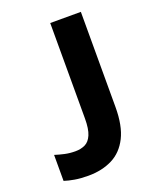

<svg xmlns="http://www.w3.org/2000/svg" viewBox="-136 -796 728 889"><g transform="rotate(-20 228.0 -351.5)"><path d="M145 11Q107 11 78 6Q49 1 28 -6V-134Q50 -127 74.5 -121.5Q99 -116 127 -116Q154 -116 175 -126Q196 -136 208 -164Q220 -192 220 -244V-714H371V-245Q371 -153 342.5 -96.5Q314 -40 263 -14.5Q212 11 145 11Z"/></g></svg>

Font: Noto IKEA Latin
Style: Bold
Weight: 700
Designer: Monotype Design Team
Foundry: Monotype Imaging Inc.
Version: Version 1.0